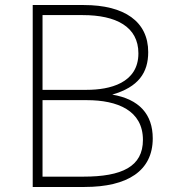

<svg xmlns="http://www.w3.org/2000/svg" viewBox="-20 -743 697 763"><path d="M110 0H316C487 0 587 -64 587 -193C587 -289 533 -349 426 -367C530 -397 569 -454 569 -536C569 -657 475 -723 313 -723H110ZM149 -386V-683H309C441 -683 530 -637 530 -531C530 -412 415 -386 325 -386ZM149 -41V-345H325C447 -345 548 -304 548 -187C548 -81 465 -41 311 -41Z"/></svg>

Font: United Sans Thin
Style: Regular
Weight: 100
Designer: Pablo Impallari, Rodrigo Fuenzalida (Modified by Dan O. Williams)
Version: Version 1.000;PS 001.000;hotconv 1.0.88;makeotf.lib2.5.64775